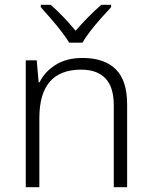

<svg xmlns="http://www.w3.org/2000/svg" viewBox="-20 -785 636 805"><path d="M326 -542Q417 -542 465 -495Q513 -448 513 -348V0H457V-344Q457 -420 422 -456.5Q387 -493 320 -493Q145 -493 145 -290V0H88V-532H134L142 -440H146Q167 -484 213 -513Q259 -542 326 -542ZM270 -606Q257 -628 236 -655Q215 -682 192 -708.5Q169 -735 151 -755V-765H192Q219 -742 246.5 -713Q274 -684 297 -656Q321 -684 349.5 -713Q378 -742 405 -765H446V-755Q427 -735 403.5 -708.5Q380 -682 359 -655Q338 -628 326 -606Z"/></svg>

Font: Noto Sans Sinhala Light
Style: Regular
Weight: 300
Designer: Jelle Bosma - Monotype Design Team
Foundry: Monotype Imaging Inc.
Version: Version 2.006; ttfautohint (v1.8.4.7-5d5b)